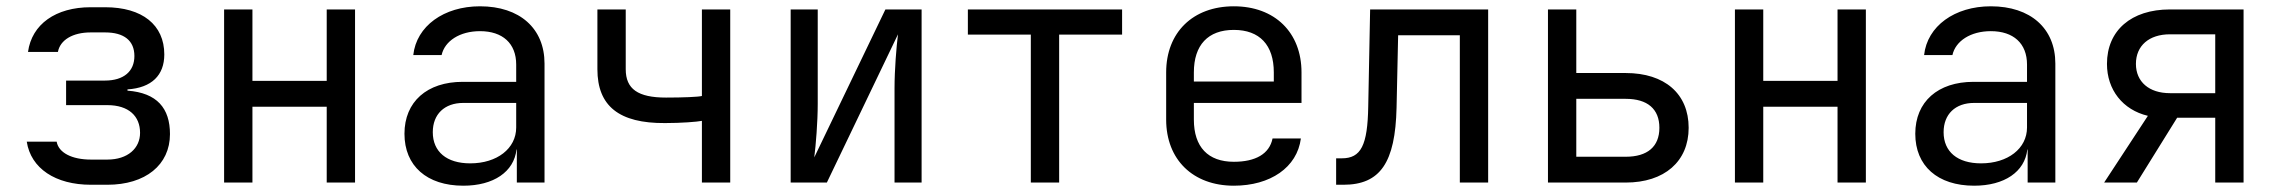

<svg xmlns="http://www.w3.org/2000/svg" viewBox="-20 -580 7240 610"><path d="M321 7C442 7 520 -56 520 -154C520 -236 479 -285 385 -292V-296C462 -301 502 -341 502 -407C502 -501 432 -557 314 -557H268C157 -557 81 -503 69 -415H164C171 -453 211 -477 268 -477H314C374 -477 407 -451 407 -402C407 -354 374 -324 313 -324H190V-246H321C389 -246 425 -211 425 -158C425 -109 386 -73 321 -73H269C208 -73 166 -95 160 -130H65C78 -45 156 7 269 7Z M782 0V-241H1018V0H1108V-550H1018V-323H782V-550H692V0Z M1505 -560C1390 -560 1303 -497 1293 -405H1383C1393 -450 1441 -481 1505 -481C1577 -481 1620 -442 1620 -375V-320H1450C1337 -320 1265 -257 1265 -155C1265 -53 1336 10 1452 10C1548 10 1613 -34 1621 -105H1622V0H1710V-378C1710 -490 1631 -560 1505 -560ZM1474 -61C1399 -61 1355 -98 1355 -160C1355 -217 1392 -253 1452 -253H1620V-175C1620 -108 1559 -61 1474 -61Z M2300 0V-550H2210V-275C2198 -272 2150 -270 2096 -270C2007 -270 1968 -297 1968 -360V-550H1878V-360C1878 -243 1947 -188 2093 -189C2145 -189 2195 -193 2210 -196V0Z M2607 0 2833 -471C2828 -432 2822 -358 2822 -300V0H2908V-550H2793L2567 -80C2572 -119 2578 -192 2578 -250V-550H2492V0Z M3345 0V-470H3545V-550H3055V-470H3255V0Z M4115 -350C4115 -477 4030 -560 3900 -560C3770 -560 3685 -477 3685 -350V-200C3685 -73 3770 10 3900 10C4016 10 4101 -48 4113 -140H4023C4013 -91 3969 -66 3900 -66C3818 -66 3773 -113 3773 -200V-253H4115ZM3773 -350C3773 -437 3818 -485 3900 -485C3982 -485 4027 -437 4027 -350V-321H3773Z M4248 7C4365 7 4413 -63 4417 -238L4422 -468H4618V0H4708V-550H4333L4327 -242C4325 -118 4304 -77 4243 -77H4225V7Z M5145 0C5268 0 5345 -67 5345 -174C5345 -282 5269 -348 5145 -348H4988V-550H4898V0ZM4988 -266H5145C5214 -266 5252 -234 5252 -174C5252 -114 5214 -82 5145 -82H4988Z M5582 0V-241H5818V0H5908V-550H5818V-323H5582V-550H5492V0Z M6305 -560C6190 -560 6103 -497 6093 -405H6183C6193 -450 6241 -481 6305 -481C6377 -481 6420 -442 6420 -375V-320H6250C6137 -320 6065 -257 6065 -155C6065 -53 6136 10 6252 10C6348 10 6413 -34 6421 -105H6422V0H6510V-378C6510 -490 6431 -560 6305 -560ZM6274 -61C6199 -61 6155 -98 6155 -160C6155 -217 6192 -253 6252 -253H6420V-175C6420 -108 6359 -61 6274 -61Z M6769 0 6897 -206H7018V0H7108V-550H6874C6751 -550 6674 -483 6674 -377C6674 -295 6724 -231 6804 -212L6665 0ZM6874 -284C6808 -284 6766 -320 6766 -377C6766 -435 6808 -471 6874 -471H7018V-284Z"/></svg>

Font: Tekne LDO
Style: Regular
Weight: 400
Monospace: yes
Designer: Alessio Laiso, Mario Rullo, Paolo Rosset
Foundry: Alessio Laiso
Version: Version 1.000;hotconv 1.0.109;makeotfexe 2.5.65596